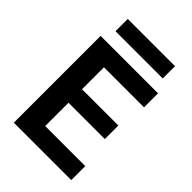

<svg xmlns="http://www.w3.org/2000/svg" viewBox="-252 -986 1095 1095"><g transform="rotate(45 295.0 -439.0)"><path d="M72 0V-700H535V-587H212V-410H505V-301H212V-113H535V0ZM113 -779V-878H494V-779Z"/></g></svg>

Font: DM Sans 11pt ExtraBold
Style: Regular
Weight: 800
Version: Version 4.004;gftools[0.9.30]